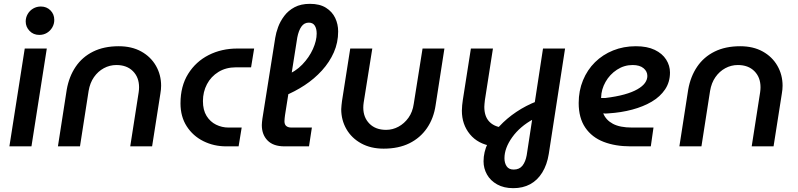

<svg xmlns="http://www.w3.org/2000/svg" viewBox="-20 -763 4162 1001"><path d="M29 0 109 -510H224L144 0ZM185 -581Q154 -581 134 -602Q114 -623 114 -651Q114 -672 124.5 -690Q135 -708 153 -718.5Q171 -729 193 -729Q223 -729 243 -709Q263 -689 263 -659Q263 -638 252.5 -620Q242 -602 224.5 -591.5Q207 -581 185 -581Z M282 0 328 -296Q340 -364 374.5 -415Q409 -466 465.5 -494Q522 -522 599 -522Q667 -522 716.5 -494.5Q766 -467 793 -420Q820 -373 820 -316Q820 -307 819 -296Q818 -285 816 -274L773 0H659L703 -282Q704 -289 704.5 -295.5Q705 -302 705 -308Q705 -360 673 -392Q641 -424 587 -424Q552 -424 521.5 -407.5Q491 -391 470 -361Q449 -331 442 -289L397 0Z M1159 0Q1095 0 1040.5 -27Q986 -54 953.5 -104.5Q921 -155 921 -224Q921 -314 961 -378Q1001 -442 1068 -476Q1135 -510 1218 -510H1305L1289 -412H1210Q1158 -412 1119 -388Q1080 -364 1059 -324Q1038 -284 1038 -236Q1038 -189 1057 -158.5Q1076 -128 1106.5 -113Q1137 -98 1171 -98H1240L1224 0Z M1463 0Q1405 0 1375 -30.5Q1345 -61 1345 -111Q1345 -119 1346 -127Q1347 -135 1348 -144L1415 -566Q1419 -592 1430 -622Q1441 -652 1462 -680Q1483 -708 1516 -725.5Q1549 -743 1596 -743Q1647 -743 1679.5 -722.5Q1712 -702 1727.5 -669.5Q1743 -637 1743 -599Q1743 -541 1720.5 -490Q1698 -439 1658.5 -395.5Q1619 -352 1568 -318.5Q1517 -285 1460 -262L1468 -369Q1520 -389 1556 -426.5Q1592 -464 1611.5 -507.5Q1631 -551 1631 -588Q1631 -614 1621 -629.5Q1611 -645 1590 -645Q1566 -645 1551.5 -624.5Q1537 -604 1530 -568L1466 -163Q1465 -156 1464 -146.5Q1463 -137 1463 -131Q1463 -114 1472.5 -106Q1482 -98 1499 -98H1606L1591 0Z M2297 -510 2251 -214Q2241 -146 2206 -95Q2171 -44 2114.5 -16Q2058 12 1980 12Q1913 12 1863 -15.5Q1813 -43 1786 -90Q1759 -137 1759 -194Q1759 -203 1760.5 -214.5Q1762 -226 1763 -236L1806 -510H1921L1876 -228Q1875 -221 1874.5 -214.5Q1874 -208 1874 -202Q1874 -151 1906 -118.5Q1938 -86 1993 -86Q2027 -86 2057.5 -102.5Q2088 -119 2109.5 -149Q2131 -179 2137 -221L2183 -510Z M2656 218Q2607 218 2572 198.5Q2537 179 2519 147Q2501 115 2501 78Q2501 30 2523 -16.5Q2545 -63 2583.5 -104.5Q2622 -146 2672 -179.5Q2722 -213 2779 -235L2761 -142Q2691 -104 2650.5 -47.5Q2610 9 2610 62Q2610 87 2621.5 104Q2633 121 2658 121Q2688 121 2704 100.5Q2720 80 2726 46L2811 -510H2926L2841 40Q2832 96 2807 136.5Q2782 177 2744 197.5Q2706 218 2656 218ZM2547 -1Q2472 -12 2430 -63Q2388 -114 2388 -186Q2388 -198 2389.5 -214Q2391 -230 2393 -242L2435 -510H2550L2508 -241Q2507 -231 2506 -222Q2505 -213 2505 -206Q2505 -158 2529 -131Q2553 -104 2597 -98Z M3267 0Q3188 0 3127 -23.5Q3066 -47 3031.5 -97.5Q2997 -148 2997 -226Q2997 -290 3019.5 -344.5Q3042 -399 3082 -438.5Q3122 -478 3176.5 -500Q3231 -522 3295 -522Q3354 -522 3393.5 -503Q3433 -484 3453 -452.5Q3473 -421 3473 -385Q3473 -335 3447.5 -297Q3422 -259 3378 -233Q3334 -207 3276 -191.5Q3218 -176 3153 -172Q3144 -171 3137.5 -171Q3131 -171 3125 -172Q3139 -137 3175.5 -117.5Q3212 -98 3275 -98H3387L3373 0ZM3114 -252Q3119 -252 3124 -252Q3129 -252 3135 -252Q3193 -259 3234.5 -270.5Q3276 -282 3303 -297.5Q3330 -313 3342.5 -330.5Q3355 -348 3355 -367Q3355 -391 3335 -407.5Q3315 -424 3278 -424Q3234 -424 3196.5 -399.5Q3159 -375 3137 -336Q3115 -297 3114 -255Q3114 -254 3114 -253.5Q3114 -253 3114 -252Z M3522 0 3568 -296Q3580 -364 3614.5 -415Q3649 -466 3705.5 -494Q3762 -522 3839 -522Q3907 -522 3956.5 -494.5Q4006 -467 4033 -420Q4060 -373 4060 -316Q4060 -307 4059 -296Q4058 -285 4056 -274L4013 0H3899L3943 -282Q3944 -289 3944.5 -295.5Q3945 -302 3945 -308Q3945 -360 3913 -392Q3881 -424 3827 -424Q3792 -424 3761.5 -407.5Q3731 -391 3710 -361Q3689 -331 3682 -289L3637 0Z"/></svg>

Font: MuseoModerno Medium
Style: Italic
Weight: 500
Italic angle: -9°
Designer: Pablo Cosgaya, Héctor Gatti, Marcela Romero, and the Authors of The MuseoModerno Project.
Foundry: Omnibus-Type Team
Version: Version 1.003